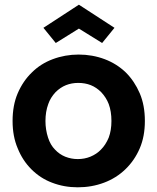

<svg xmlns="http://www.w3.org/2000/svg" viewBox="-20 -798 678 827"><path d="M604 -276.9Q604 -210.4 582 -159.2Q559.6 -106.9 520 -68.8Q480.5 -30.8 428.2 -11.2Q375 8.8 314.9 8.8Q255.9 8.8 204.1 -11.2Q154.3 -29.8 115.2 -68.8Q77.1 -106.9 56.2 -159.2Q34.2 -210.4 34.2 -276.9Q34.2 -344.7 56.2 -396Q79.1 -449.2 117.2 -485.8Q154.8 -523.4 207 -543Q260.3 -563 318.8 -563Q377.9 -563 431.2 -543Q482.9 -523.4 522 -485.8Q559.6 -448.2 582 -396Q604 -344.7 604 -276.9ZM167 -678.2 319.8 -777.8 473.1 -678.2 419.9 -612.8 319.8 -674.8 220.2 -612.8ZM175.8 -276.9Q175.8 -239.7 187 -205.1Q197.3 -173.3 216.8 -153.8Q235.8 -133.3 261.2 -123Q287.1 -112.8 314.9 -112.8Q343.8 -112.8 369.1 -123Q396.5 -134.3 415 -153.8Q435.1 -173.8 448.2 -205.1Q460 -236.3 460 -276.9Q460 -318.4 448.2 -350.1Q437.5 -377.9 416 -400.9Q395.5 -421.4 371.1 -431.2Q346.7 -440.9 316.9 -440.9Q288.6 -440.9 264.2 -431.2Q239.7 -421.4 219.2 -400.9Q197.3 -377.4 188 -350.1Q175.8 -317.4 175.8 -276.9Z"/></svg>

Font: PoppinsZ SemiBold
Style: Regular
Weight: 600
Designer: Ninad Kale (Devanagari), Jonny Pinhorn (Latin)
Foundry: Indian Type Foundry
Version: Version 3.002;FEAKit 1.0